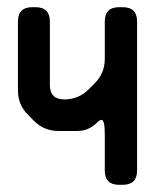

<svg xmlns="http://www.w3.org/2000/svg" viewBox="-20 -506 452 535"><path d="M75 -169Q103 -141 143 -141H195Q227 -141 250 -164Q258 -172 263 -172Q272 -172 272 -132V-31Q272 9 312 9H322Q362 9 362 -31V-446Q362 -486 322 -486H312Q272 -486 272 -446V-342Q272 -302 244 -274L227 -257Q199 -229 159 -229Q119 -229 119 -269V-446Q119 -486 79 -486H70Q30 -486 30 -446V-254Q30 -214 58 -186Z"/></svg>

Font: WDXL Lubrifont TC
Style: Regular
Weight: 400
Designer: [WDXL Lubrifont] Copyright 2020-2022 (c) NightFurySL2001, Skr-ZERO; [ZCOOL QingKe HuangYou] Copyright 2018-2022 (c) The 
Version: Version 2.001;hotconv 1.1.1;makeotfexe 2.6.0